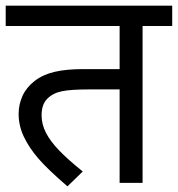

<svg xmlns="http://www.w3.org/2000/svg" viewBox="-20 -642 624 674"><path d="M399.9 -328.1H291Q228 -328.1 196.5 -321.5Q165 -314.9 145.5 -294.9Q126 -274.9 126 -237.3Q126 -205.6 141.4 -175.8Q156.7 -146 187.5 -114Q218.3 -82 270.5 -40L216.8 12.2Q147 -47.9 114.5 -85.7Q82 -123.5 63.7 -162.1Q45.4 -200.7 45.4 -242.2Q45.4 -274.9 58.8 -304.9Q72.3 -335 101.1 -357.4Q129.9 -379.9 170.7 -389.6Q211.4 -399.4 272.5 -399.4H399.9V-550.8H0V-622.1H584.5V-550.8H480.5V0H399.9Z"/></svg>

Font: NotoSans
Style: Regular
Weight: 400
Designer: Monotype Design team
Foundry: Monotype Imaging Inc.
Version: Version 1.04; ttfautohint (v1.4.1)